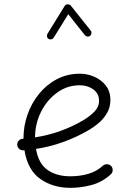

<svg xmlns="http://www.w3.org/2000/svg" viewBox="-20 -862 622 901"><path d="M500 -43.9Q459 -6.8 409.4 6.3Q359.9 19.5 310.1 19.5Q229 19.5 169.4 -22Q109.9 -63.5 94.7 -157.2Q92.3 -156.7 89.8 -156.7Q78.6 -155.8 70.3 -163.1Q62 -170.4 61 -181.6Q60.1 -192.9 67.4 -201.4Q74.7 -210 85.9 -210.9Q88.4 -210.9 90.3 -211.4Q90.3 -212.9 90.3 -214.8Q90.3 -270.5 109.1 -324.2Q127.9 -377.9 163.1 -421.4Q198.2 -464.8 247.1 -490.5Q295.9 -516.1 355.5 -516.1Q389.6 -516.1 422.4 -502Q455.1 -487.8 476.6 -460.4Q498 -433.1 498 -393.1Q498 -357.4 481.4 -330.1Q464.8 -302.7 442.1 -283.9Q419.4 -265.1 401.4 -254.4Q281.7 -183.6 148.9 -163.1Q160.6 -94.2 203.1 -64.5Q245.6 -34.7 310.1 -34.7Q355 -34.7 394.3 -46.1Q433.6 -57.6 462.9 -84.5Q471.2 -91.8 482.7 -91.3Q494.1 -90.8 502 -82.5Q509.3 -74.2 508.8 -62.7Q508.3 -51.3 500 -43.9ZM354.5 -461.9Q295.4 -461.9 247.8 -427.2Q200.2 -392.6 172.4 -336.9Q144.5 -281.2 144.5 -217.3Q268.1 -236.8 371.6 -298.3Q400.4 -315.4 422.6 -337.6Q444.8 -359.9 444.8 -389.6Q444.8 -422.9 418 -442.4Q391.1 -461.9 354.5 -461.9ZM208 -679.2Q202.1 -683.1 200.7 -689.9Q199.2 -696.8 202.6 -703.1L283.7 -834.5Q288.1 -841.8 297.9 -841.6Q307.6 -841.3 312 -835.9L405.8 -718.3Q410.2 -713.4 409.2 -705.8Q408.2 -698.2 402.8 -693.8Q397.9 -689.5 390.4 -690.4Q382.8 -691.4 378.4 -696.8L300.3 -795.4L231.9 -685.1Q228.5 -679.2 221.4 -677.5Q214.4 -675.8 208 -679.2Z"/></svg>

Font: Mikhak-DS1-FD Light
Style: Regular
Weight: 300
Designer: Amin Abedi
Version: Version 3.2